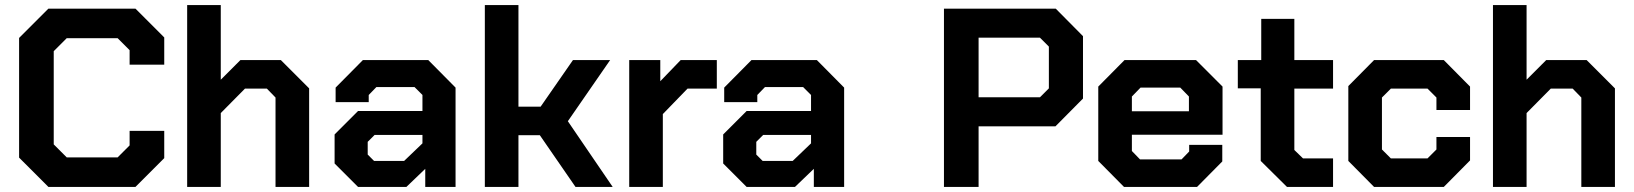

<svg xmlns="http://www.w3.org/2000/svg" viewBox="-20 -734 6417 754"><path d="M55 -115V-585L170 -700H512L625 -587V-480H489V-537L442 -584H242L191 -533V-167L242 -116H442L489 -163V-220H625V-113L512 0H170Z M715 -714H847V-421L924 -498H1083L1194 -387V0H1062V-351L1028 -386H942L847 -290V0H715Z M1294 -92V-206L1386 -298H1639V-361L1608 -392H1458L1428 -361V-333H1298V-390L1405 -498H1662L1769 -390V0H1650V-71L1576 0H1386ZM1567 -102 1639 -171V-204H1451L1424 -177V-127L1449 -102Z M1884 -714H2016V-315H2103L2230 -498H2376L2210 -258L2386 0H2240L2100 -203H2016V0H1884Z M2451 -498H2573V-415L2653 -498H2795V-386H2680L2583 -286V0H2451Z M2820 -92V-206L2912 -298H3165V-361L3134 -392H2984L2954 -361V-333H2824V-390L2931 -498H3188L3295 -390V0H3176V-71L3102 0H2912ZM3093 -102 3165 -171V-204H2977L2950 -177V-127L2975 -102Z M3687 -700H4126L4233 -592V-347L4125 -238H3823V0H3687ZM4064 -352 4099 -387V-551L4064 -586H3823V-352Z M4293 -102V-394L4396 -498H4677L4781 -394V-205H4425V-141L4457 -108H4620L4650 -139V-165H4780V-100L4681 0H4394ZM4649 -297V-355L4615 -390H4459L4425 -355V-297Z M4931 -102V-387H4841V-498H4933V-660H5063V-498H5215V-386H5063V-145L5097 -112H5215V0H5034Z M5275 -102V-396L5376 -498H5650L5753 -394V-302H5621V-351L5586 -386H5442L5407 -351V-147L5442 -112H5586L5621 -147V-196H5753V-104L5650 0H5376Z M5843 -714H5975V-421L6052 -498H6211L6322 -387V0H6190V-351L6156 -386H6070L5975 -290V0H5843Z"/></svg>

Font: Chakra Petch
Style: Bold
Weight: 700
Designer: Katatrad Aksorn Co.,Ltd.
Foundry: Cadson Demak Co.,Ltd.
Version: Version 1.000; ttfautohint (v1.6)